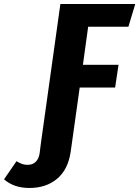

<svg xmlns="http://www.w3.org/2000/svg" viewBox="-184 -713 692 954"><path d="M254 -580 228 -391H405L388 -278H212L173 0L167 42Q154 130 99.5 175.5Q45 221 -38 221Q-115 221 -164 178L-102 88Q-85 98 -73.5 102Q-62 106 -46 106Q-22 106 -6.5 91Q9 76 13 48L19 0L116 -693H488L454 -580Z"/></svg>

Font: Fira Sans Condensed
Style: Bold Italic
Weight: 700
Width: 3
Italic angle: -8°
Designer: Carrois Corporate & Edenspiekermann AG
Foundry: Carrois Corporate GbR & Edenspiekermann AG
Version: Version 4.203